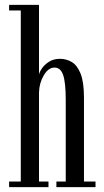

<svg xmlns="http://www.w3.org/2000/svg" viewBox="-20 -770 427 790"><path d="M17.5 0V-23H65.5V-727H17.5V-750H140.5V-463Q142 -473 152.5 -488.5Q163 -504 181.8 -516Q200.5 -528 227 -528Q252.5 -528 275 -515Q297.5 -502 311.5 -467.2Q325.5 -432.5 325.5 -368V-23H373V0H212V-23H250.5V-358.5Q250.5 -429.5 240 -460.8Q229.5 -492 204.5 -492Q179 -492 160.2 -460.2Q141.5 -428.5 140.5 -389.5V-23H179.5V0Z"/></svg>

Font: Imbue 50pt
Style: Regular
Weight: 400
Designer: Tyler Finck
Foundry: Etcetera Type Company
Version: Version 1.102; ttfautohint (v1.8.3)